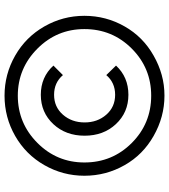

<svg xmlns="http://www.w3.org/2000/svg" viewBox="32 -784 763 868"><g transform="rotate(-90 414.0 -350.5)"><path d="M415 -712Q317 -712 233 -664Q149 -616 101 -532Q53 -448 53 -351Q53 -253 101 -169Q148 -86 233 -38Q319 11 415 11Q464 11 509 -1.5Q554 -14 596 -38Q681 -86 728 -169Q776 -253 776 -351Q776 -448 728 -532Q680 -616 596 -664Q512 -712 415 -712ZM415 -652Q539 -652 628 -563Q716 -475 716 -351Q716 -225 628 -137Q540 -49 415 -49Q289 -49 201 -137Q113 -225 113 -351Q113 -475 201 -563Q290 -652 415 -652ZM419 -548Q339 -548 286 -491Q234 -435 234 -350Q234 -265 286 -209Q339 -152 419 -152Q499 -152 551 -208L508 -252Q474 -212 419 -212Q364 -212 329 -252Q294 -292 294 -350Q294 -408 329 -448Q364 -488 419 -488Q474 -488 508 -448L551 -491Q499 -548 419 -548Z"/></g></svg>

Font: Unageo Variable
Style: Regular
Weight: 300
Designer: Richard Sepsi
Foundry: Richard Sepsi
Version: Version 2.200